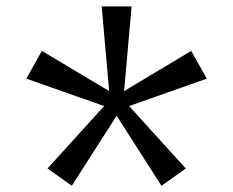

<svg xmlns="http://www.w3.org/2000/svg" viewBox="-20 -770 731 602"><path d="M205.1 -187.5 128.9 -241.7 306.6 -437.5 62.5 -523.4 111.3 -610.4 322.3 -484.4 298.8 -750H392.6L369.1 -484.4L579.6 -610.4L628.4 -523.4L384.8 -437.5L562.5 -241.7L486.3 -187.5L345.7 -407.2Z"/></svg>

Font: Michroma
Style: Regular
Weight: 400
Version: Version 1.000